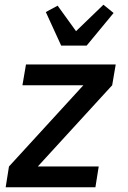

<svg xmlns="http://www.w3.org/2000/svg" viewBox="-20 -793 540 813"><path d="M4 0 18 -88 333 -432H75L90 -520H470L455 -432L140 -88H398L384 0ZM239 -600 174 -742 224 -769 302 -661 418 -773 461 -738 347 -600Z"/></svg>

Font: Iosevka SS18 Semibold
Style: Italic
Weight: 600
Italic angle: -9°
Monospace: yes
Designer: Belleve Invis
Foundry: Belleve Invis
Version: Version 25.1.1; ttfautohint (v1.8.4)